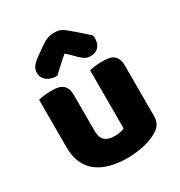

<svg xmlns="http://www.w3.org/2000/svg" viewBox="-178 -866 939 1004"><g transform="rotate(-30 291.0 -364.0)"><path d="M52 -479Q62 -482 83.5 -485Q105 -488 128 -488Q150 -488 167.5 -485Q185 -482 197 -473Q209 -464 215.5 -448.5Q222 -433 222 -408V-193Q222 -152 242 -134.5Q262 -117 300 -117Q323 -117 337.5 -121Q352 -125 360 -129V-479Q370 -482 391.5 -485Q413 -488 436 -488Q458 -488 475.5 -485Q493 -482 505 -473Q517 -464 523.5 -448.5Q530 -433 530 -408V-104Q530 -54 488 -29Q453 -7 404.5 4.5Q356 16 299 16Q245 16 199.5 4Q154 -8 121 -33Q88 -58 70 -97.5Q52 -137 52 -193ZM288 -622Q254 -593 235 -575Q216 -557 197 -540Q158 -540 135 -558.5Q112 -577 112 -606Q112 -626 123 -642Q134 -658 160 -677L209 -712Q233 -729 252.5 -736.5Q272 -744 292 -744Q305 -744 315.5 -742.5Q326 -741 337 -735.5Q348 -730 361 -719.5Q374 -709 394 -692L464 -630Q465 -625 465.5 -621Q466 -617 466 -612Q466 -581 449.5 -561.5Q433 -542 402 -542Q392 -542 384 -543.5Q376 -545 367.5 -550Q359 -555 348 -564.5Q337 -574 322 -590Z"/></g></svg>

Font: BALOOCHETTANREGULAR
Style: Book
Weight: 400
Designer: Maithili Shingre and Ek Type
Foundry: Ek Type
Version: Version 1.100;PS 1.000;hotconv 1.0.88;makeotf.lib2.5.647800;